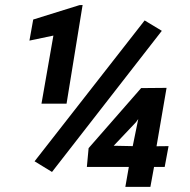

<svg xmlns="http://www.w3.org/2000/svg" viewBox="-20 -728 741 748"><path d="M301.8 -708.5 289.6 -708 109.4 -651.9 94.7 -569.8 188 -589.4 141.6 -324.2H239.3ZM610.4 -607.9 543.5 -648.4 114.7 -99.6 182.6 -58.1ZM628.9 -385.7 529.8 -384.8 325.2 -150.9 318.4 -77.6H481.9L468.3 0H565.9L580.1 -77.6H621.6L636.7 -158.7L589.8 -158.2ZM509.8 -252 518.6 -264.2 497.1 -158.7 422.9 -160.2Z"/></svg>

Font: Roboto
Style: Bold Italic
Weight: 700
Italic angle: -12°
Designer: Google
Version: Version 2.137; 2017